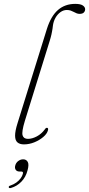

<svg xmlns="http://www.w3.org/2000/svg" viewBox="-20 -737 459 990"><path d="M368 -717Q395 -717 407 -708.8Q419 -700.5 419 -689.5Q419 -679.5 412.2 -672.5Q405.5 -665.5 390.5 -665.5Q382 -665.5 374.8 -668.5Q367.5 -671.5 360.2 -675.5Q353 -679.5 344.5 -682.5Q336 -685.5 324.5 -685.5Q307 -685.5 291.8 -674.5Q276.5 -663.5 266.2 -645.5Q256 -627.5 253 -606Q252 -597 250.8 -588.8Q249.5 -580.5 248 -573Q246.5 -565.5 245 -558.2Q243.5 -551 241.2 -543.2Q239 -535.5 236.5 -527L108 -113Q91 -57 96.5 -39Q102 -21 124 -21Q146 -21 170 -33.8Q194 -46.5 211.5 -70.5Q214 -74.5 216.5 -76.2Q219 -78 222 -78Q226 -78 227.5 -74.8Q229 -71.5 227.5 -66Q223 -47.5 203.2 -30.8Q183.5 -14 157 -3.2Q130.5 7.5 103.5 7.5Q82 7.5 70 -2.8Q58 -13 57.8 -37Q57.5 -61 70.5 -102L222 -588.5Q243 -654.5 279.2 -685.8Q315.5 -717 368 -717ZM81.5 147.5Q67 147.5 61 138.5Q55 129.5 58.5 117Q62 102.5 73.8 93.5Q85.5 84.5 99.5 84.5Q115.5 84.5 123 97.8Q130.5 111 122 141.5Q113 176.5 90 200Q67 223.5 37 232Q32 233.5 29 232.8Q26 232 25 228.5Q24.5 225.5 27 223Q29.5 220.5 34 219.5Q50.5 214 63.8 204.5Q77 195 86 183Q95 171 98 159Q101 147.5 90 147.5Z"/></svg>

Font: Fraunces Thin
Style: Italic
Weight: 250
Italic angle: -16°
Version: Version 1.000;[b76b70a41]